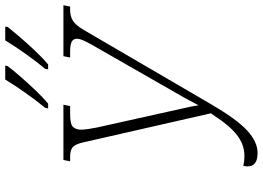

<svg xmlns="http://www.w3.org/2000/svg" viewBox="-152 -818 981 716"><g transform="rotate(-90 338.0 -460.5)"><path d="M125 10Q75 10 75 -27Q75 -34 77 -43Q95 -39 114 -39Q156 -39 192 -67Q228 -95 263 -150L273 -164L165 -638Q159 -667 148 -678Q137 -689 110 -689H94L99 -714H305L300 -689H270Q232 -689 222 -678Q212 -667 212 -648Q212 -637 214.5 -620.5Q217 -604 220 -589L293 -261Q296 -247 298.5 -235.5Q301 -224 303 -210Q310 -224 316.5 -235.5Q323 -247 330 -261L516 -586Q532 -613 541.5 -632.5Q551 -652 551 -664Q551 -677 540 -683Q529 -689 503 -689H481L486 -714H676L671 -689H658Q635 -689 618 -678.5Q601 -668 582 -635L306 -162Q251 -68 209 -29Q167 10 125 10ZM439 -783Q465 -813 494 -854Q523 -895 545 -931H596L595 -922Q580 -903 556 -875Q532 -847 505 -818.5Q478 -790 455 -771H437ZM294 -783Q319 -813 348 -854Q377 -895 399 -931H451L449 -922Q435 -903 410.5 -875Q386 -847 359 -818.5Q332 -790 309 -771H291Z"/></g></svg>

Font: Noto Serif SemiCondensed ExtraLight
Style: Italic
Weight: 200
Width: 4
Italic angle: -12°
Designer: Monotype Design Team
Foundry: Monotype Imaging Inc.
Version: Version 2.013